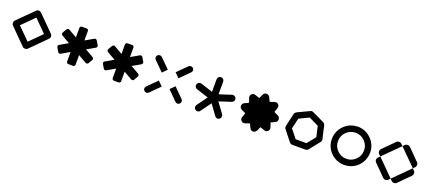

<svg xmlns="http://www.w3.org/2000/svg" viewBox="46 -1430 4953 2219"><g transform="rotate(20 2522.5 -320.5)"><path d="M501 -351.6Q507.8 -344.7 510.7 -336.9Q514.6 -329.1 514.6 -320.3Q514.6 -310.5 510.7 -302.7Q507.8 -294.9 501 -289.1Q454.1 -241.2 406.2 -193.4Q359.4 -146.5 311.5 -98.6Q304.7 -91.8 296.9 -88.9Q289.1 -85.9 280.3 -85.9Q270.5 -85.9 262.7 -88.9Q254.9 -91.8 249 -98.6Q201.2 -146.5 153.3 -193.4Q106.4 -241.2 58.6 -289.1Q51.8 -294.9 48.8 -302.7Q45.9 -310.5 45.9 -320.3Q45.9 -329.1 48.8 -336.9Q51.8 -344.7 58.6 -351.6Q106.4 -398.4 153.3 -446.3Q201.2 -494.1 249 -541Q254.9 -547.9 262.7 -550.8Q270.5 -554.7 280.3 -554.7Q289.1 -554.7 296.9 -550.8Q304.7 -547.9 311.5 -541Q359.4 -494.1 406.2 -446.3Q454.1 -398.4 501 -351.6ZM280.3 -171.9Q329.1 -220.7 428.7 -320.3Q378.9 -369.1 280.3 -468.8Q230.5 -418.9 131.8 -320.3Q168.9 -283.2 206.1 -246.1Q243.2 -209 280.3 -171.9Z M945.3 -320.3Q970.7 -305.7 996.1 -291Q1021.5 -276.4 1046.9 -261.7Q1050.8 -259.8 1053.7 -255.9Q1056.6 -252 1057.6 -247.1Q1058.6 -244.1 1058.6 -241.2Q1058.6 -239.3 1058.6 -238.3Q1057.6 -233.4 1055.7 -229.5Q1047.9 -216.8 1041 -205.1Q1034.2 -193.4 1027.3 -180.7Q1024.4 -176.8 1021.5 -173.8Q1017.6 -170.9 1012.7 -169.9Q1007.8 -168 1002.9 -168.9Q999 -168.9 994.1 -171.9Q960.9 -191.4 892.6 -230.5Q892.6 -201.2 892.6 -171.9Q892.6 -142.6 892.6 -113.3Q892.6 -108.4 891.6 -104.5Q889.6 -100.6 885.7 -96.7Q881.8 -92.8 877.9 -91.8Q874 -89.8 868.2 -89.8Q854.5 -89.8 840.8 -89.8Q826.2 -89.8 812.5 -89.8Q811.5 -89.8 811.5 -89.8Q806.6 -89.8 802.7 -91.8Q798.8 -92.8 794.9 -96.7Q792 -100.6 790 -104.5Q788.1 -108.4 788.1 -114.3Q788.1 -152.3 788.1 -230.5Q762.7 -215.8 737.3 -201.2Q711.9 -186.5 686.5 -171.9Q682.6 -168.9 677.7 -168.9Q672.9 -168 668 -169.9Q664.1 -170.9 660.2 -173.8Q656.2 -176.8 654.3 -180.7Q646.5 -193.4 639.6 -205.1Q632.8 -216.8 626 -229.5Q623 -233.4 623 -238.3Q622.1 -239.3 622.1 -241.2Q622.1 -244.1 623 -247.1Q624 -252 627 -255.9Q629.9 -259.8 634.8 -261.7Q668 -281.2 735.4 -320.3Q710 -335 684.6 -348.6Q660.2 -363.3 634.8 -377.9Q629.9 -380.9 627 -384.8Q625 -387.7 623 -392.6Q622.1 -397.5 623 -402.3Q623 -406.2 626 -411.1Q632.8 -422.9 639.6 -435.5Q646.5 -447.3 654.3 -459Q656.2 -463.9 660.2 -466.8Q664.1 -468.8 668 -470.7Q672.9 -471.7 677.7 -471.7Q682.6 -470.7 686.5 -468.8Q720.7 -449.2 788.1 -410.2Q788.1 -439.5 788.1 -467.8Q788.1 -497.1 788.1 -526.4Q788.1 -531.2 790 -535.2Q792 -540 794.9 -543Q798.8 -546.9 802.7 -548.8Q807.6 -549.8 812.5 -549.8Q826.2 -549.8 840.8 -549.8Q854.5 -549.8 868.2 -549.8Q874 -549.8 877.9 -548.8Q881.8 -546.9 885.7 -543Q889.6 -540 891.6 -535.2Q892.6 -531.2 892.6 -526.4Q892.6 -487.3 892.6 -410.2Q918 -424.8 943.4 -439.5Q968.8 -454.1 994.1 -468.8Q999 -470.7 1002.9 -471.7Q1007.8 -471.7 1012.7 -470.7Q1017.6 -468.8 1021.5 -465.8Q1024.4 -463.9 1027.3 -459Q1034.2 -447.3 1041 -434.6Q1047.9 -422.9 1055.7 -411.1Q1057.6 -406.2 1058.6 -402.3Q1058.6 -397.5 1057.6 -392.6Q1056.6 -387.7 1053.7 -383.8Q1050.8 -380.9 1046.9 -377.9Q1021.5 -363.3 996.1 -348.6Q970.7 -335 945.3 -320.3Z M1505.9 -320.3Q1531.2 -305.7 1556.6 -291Q1582 -276.4 1607.4 -261.7Q1611.3 -259.8 1614.3 -255.9Q1617.2 -252 1618.2 -247.1Q1619.1 -244.1 1619.1 -241.2Q1619.1 -239.3 1619.1 -238.3Q1618.2 -233.4 1616.2 -229.5Q1608.4 -216.8 1601.6 -205.1Q1594.7 -193.4 1587.9 -180.7Q1585 -176.8 1582 -173.8Q1578.1 -170.9 1573.2 -169.9Q1568.4 -168 1563.5 -168.9Q1559.6 -168.9 1554.7 -171.9Q1521.5 -191.4 1453.1 -230.5Q1453.1 -201.2 1453.1 -171.9Q1453.1 -142.6 1453.1 -113.3Q1453.1 -108.4 1452.1 -104.5Q1450.2 -100.6 1446.3 -96.7Q1442.4 -92.8 1438.5 -91.8Q1434.6 -89.8 1428.7 -89.8Q1415 -89.8 1401.4 -89.8Q1386.7 -89.8 1373 -89.8Q1372.1 -89.8 1372.1 -89.8Q1367.2 -89.8 1363.3 -91.8Q1359.4 -92.8 1355.5 -96.7Q1352.5 -100.6 1350.6 -104.5Q1348.6 -108.4 1348.6 -114.3Q1348.6 -152.3 1348.6 -230.5Q1323.2 -215.8 1297.9 -201.2Q1272.5 -186.5 1247.1 -171.9Q1243.2 -168.9 1238.3 -168.9Q1233.4 -168 1228.5 -169.9Q1224.6 -170.9 1220.7 -173.8Q1216.8 -176.8 1214.8 -180.7Q1207 -193.4 1200.2 -205.1Q1193.4 -216.8 1186.5 -229.5Q1183.6 -233.4 1183.6 -238.3Q1182.6 -239.3 1182.6 -241.2Q1182.6 -244.1 1183.6 -247.1Q1184.6 -252 1187.5 -255.9Q1190.4 -259.8 1195.3 -261.7Q1228.5 -281.2 1295.9 -320.3Q1270.5 -335 1245.1 -348.6Q1220.7 -363.3 1195.3 -377.9Q1190.4 -380.9 1187.5 -384.8Q1185.5 -387.7 1183.6 -392.6Q1182.6 -397.5 1183.6 -402.3Q1183.6 -406.2 1186.5 -411.1Q1193.4 -422.9 1200.2 -435.5Q1207 -447.3 1214.8 -459Q1216.8 -463.9 1220.7 -466.8Q1224.6 -468.8 1228.5 -470.7Q1233.4 -471.7 1238.3 -471.7Q1243.2 -470.7 1247.1 -468.8Q1281.2 -449.2 1348.6 -410.2Q1348.6 -439.5 1348.6 -467.8Q1348.6 -497.1 1348.6 -526.4Q1348.6 -531.2 1350.6 -535.2Q1352.5 -540 1355.5 -543Q1359.4 -546.9 1363.3 -548.8Q1368.2 -549.8 1373 -549.8Q1386.7 -549.8 1401.4 -549.8Q1415 -549.8 1428.7 -549.8Q1434.6 -549.8 1438.5 -548.8Q1442.4 -546.9 1446.3 -543Q1450.2 -540 1452.1 -535.2Q1453.1 -531.2 1453.1 -526.4Q1453.1 -487.3 1453.1 -410.2Q1478.5 -424.8 1503.9 -439.5Q1529.3 -454.1 1554.7 -468.8Q1559.6 -470.7 1563.5 -471.7Q1568.4 -471.7 1573.2 -470.7Q1578.1 -468.8 1582 -465.8Q1585 -463.9 1587.9 -459Q1594.7 -447.3 1601.6 -434.6Q1608.4 -422.9 1616.2 -411.1Q1618.2 -406.2 1619.1 -402.3Q1619.1 -397.5 1618.2 -392.6Q1617.2 -387.7 1614.3 -383.8Q1611.3 -380.9 1607.4 -377.9Q1582 -363.3 1556.6 -348.6Q1531.2 -335 1505.9 -320.3Z M1744.1 -482.4Q1732.4 -493.2 1732.4 -509.8Q1732.4 -525.4 1744.1 -537.1Q1755.9 -547.9 1771.5 -547.9Q1788.1 -547.9 1798.8 -537.1Q1828.1 -507.8 1856.4 -479.5Q1885.7 -450.2 1914.1 -421.9Q1896.5 -403.3 1859.4 -367.2Q1831.1 -395.5 1801.8 -424.8Q1773.4 -453.1 1744.1 -482.4ZM2124 -541Q2135.7 -551.8 2151.4 -551.8Q2168 -551.8 2178.7 -541Q2190.4 -529.3 2190.4 -513.7Q2190.4 -497.1 2178.7 -486.3Q2150.4 -457 2121.1 -428.7Q2092.8 -399.4 2063.5 -371.1Q2045.9 -388.7 2008.8 -425.8Q2038.1 -454.1 2066.4 -483.4Q2095.7 -511.7 2124 -541ZM2178.7 -158.2Q2190.4 -146.5 2190.4 -130.9Q2190.4 -114.3 2178.7 -103.5Q2168 -91.8 2151.4 -91.8Q2135.7 -91.8 2124 -103.5Q2095.7 -131.8 2066.4 -161.1Q2038.1 -189.5 2008.8 -218.8Q2027.3 -236.3 2063.5 -273.4Q2092.8 -244.1 2121.1 -215.8Q2150.4 -186.5 2178.7 -158.2ZM1798.8 -99.6Q1788.1 -87.9 1771.5 -87.9Q1755.9 -87.9 1744.1 -99.6Q1732.4 -110.4 1732.4 -127Q1732.4 -142.6 1744.1 -154.3Q1773.4 -182.6 1801.8 -211.9Q1831.1 -240.2 1859.4 -269.5Q1877.9 -251 1914.1 -214.8Q1885.7 -185.5 1856.4 -157.2Q1828.1 -127.9 1798.8 -99.6Z M2761.7 -377.9Q2764.6 -371.1 2764.6 -365.2Q2764.6 -363.3 2763.7 -362.3Q2763.7 -354.5 2759.8 -346.7Q2755.9 -338.9 2750 -334Q2744.1 -329.1 2735.4 -326.2Q2686.5 -310.5 2587.9 -278.3Q2611.3 -247.1 2633.8 -215.8Q2656.2 -184.6 2679.7 -153.3Q2684.6 -146.5 2686.5 -138.7Q2687.5 -130.9 2686.5 -123Q2685.5 -114.3 2681.6 -107.4Q2676.8 -100.6 2669.9 -95.7Q2668 -93.8 2665 -92.8Q2662.1 -90.8 2659.2 -89.8Q2655.3 -88.9 2652.3 -88.9Q2649.4 -87.9 2646.5 -87.9Q2641.6 -87.9 2636.7 -88.9Q2632.8 -89.8 2627.9 -92.8Q2623 -94.7 2620.1 -97.7Q2616.2 -100.6 2613.3 -105.5Q2583 -146.5 2522.5 -230.5Q2499 -199.2 2476.6 -168Q2454.1 -136.7 2430.7 -105.5Q2427.7 -100.6 2424.8 -97.7Q2420.9 -94.7 2417 -92.8Q2412.1 -89.8 2407.2 -88.9Q2403.3 -87.9 2398.4 -87.9Q2394.5 -87.9 2391.6 -88.9Q2388.7 -88.9 2385.7 -89.8Q2381.8 -90.8 2379.9 -92.8Q2377 -93.8 2374 -95.7Q2367.2 -100.6 2363.3 -107.4Q2359.4 -114.3 2357.4 -123Q2356.4 -130.9 2358.4 -138.7Q2360.4 -146.5 2365.2 -153.3Q2395.5 -194.3 2456.1 -278.3Q2418.9 -290 2382.8 -302.7Q2345.7 -314.5 2308.6 -326.2Q2293 -331.1 2285.2 -346.7Q2280.3 -355.5 2280.3 -365.2Q2280.3 -371.1 2282.2 -377.9Q2288.1 -393.6 2302.7 -401.4Q2318.4 -409.2 2334 -404.3Q2382.8 -387.7 2481.4 -356.4Q2481.4 -394.5 2481.4 -433.6Q2481.4 -472.7 2481.4 -510.7Q2481.4 -528.3 2493.2 -540Q2504.9 -551.8 2522.5 -551.8Q2539.1 -551.8 2550.8 -540Q2562.5 -528.3 2562.5 -510.7Q2562.5 -459 2562.5 -356.4Q2599.6 -368.2 2636.7 -379.9Q2673.8 -391.6 2710.9 -404.3Q2718.8 -406.2 2726.6 -406.2Q2734.4 -405.3 2742.2 -401.4Q2749 -397.5 2754.9 -391.6Q2759.8 -385.7 2761.7 -377.9Z M3083 -551.8Q3095.7 -551.8 3106.4 -544.9Q3117.2 -539.1 3123 -526.4Q3128.9 -513.7 3134.8 -501Q3140.6 -488.3 3147.5 -475.6Q3165 -482.4 3201.2 -494.1Q3212.9 -499 3225.6 -496.1Q3237.3 -493.2 3247.1 -484.4Q3255.9 -474.6 3258.8 -462.9Q3261.7 -450.2 3256.8 -438.5Q3252.9 -424.8 3248 -411.1Q3243.2 -397.5 3238.3 -384.8Q3255.9 -376 3289.1 -360.4Q3301.8 -354.5 3307.6 -343.8Q3314.5 -333 3314.5 -320.3Q3314.5 -306.6 3307.6 -295.9Q3301.8 -286.1 3289.1 -280.3Q3276.4 -273.4 3263.7 -267.6Q3251 -261.7 3238.3 -255.9Q3245.1 -237.3 3256.8 -202.1Q3261.7 -189.5 3258.8 -177.7Q3255.9 -165 3247.1 -156.2Q3237.3 -146.5 3225.6 -143.6Q3212.9 -141.6 3201.2 -145.5Q3187.5 -150.4 3173.8 -155.3Q3160.2 -159.2 3147.5 -164.1Q3138.7 -147.5 3123 -113.3Q3117.2 -101.6 3106.4 -94.7Q3095.7 -87.9 3083 -87.9Q3069.3 -87.9 3058.6 -94.7Q3048.8 -101.6 3043 -113.3Q3036.1 -126 3030.3 -138.7Q3024.4 -151.4 3018.6 -164.1Q3000 -158.2 2964.8 -145.5Q2952.1 -141.6 2940.4 -143.6Q2927.7 -146.5 2918.9 -156.2Q2909.2 -165 2906.2 -177.7Q2904.3 -189.5 2908.2 -202.1Q2913.1 -215.8 2918 -228.5Q2921.9 -242.2 2926.8 -255.9Q2910.2 -263.7 2876 -280.3Q2864.3 -286.1 2857.4 -295.9Q2850.6 -306.6 2850.6 -320.3Q2850.6 -333 2857.4 -343.8Q2864.3 -354.5 2876 -360.4Q2888.7 -366.2 2901.4 -372.1Q2914.1 -377.9 2926.8 -384.8Q2920.9 -402.3 2908.2 -438.5Q2904.3 -450.2 2906.2 -462.9Q2909.2 -474.6 2918.9 -484.4Q2927.7 -493.2 2940.4 -496.1Q2952.1 -499 2964.8 -494.1Q2978.5 -490.2 2991.2 -485.4Q3004.9 -480.5 3018.6 -475.6Q3026.4 -493.2 3043 -526.4Q3048.8 -539.1 3058.6 -544.9Q3069.3 -551.8 3083 -551.8Z M3868.2 -279.3Q3869.1 -274.4 3869.1 -269.5Q3869.1 -264.6 3868.2 -259.8Q3866.2 -254.9 3864.3 -250Q3862.3 -246.1 3859.4 -242.2Q3834 -210 3808.6 -178.7Q3784.2 -147.5 3758.8 -115.2Q3754.9 -111.3 3752 -108.4Q3748 -105.5 3743.2 -103.5Q3738.3 -101.6 3733.4 -99.6Q3729.5 -98.6 3723.6 -98.6Q3683.6 -98.6 3643.6 -98.6Q3602.5 -98.6 3562.5 -98.6Q3557.6 -98.6 3552.7 -99.6Q3547.9 -101.6 3543 -103.5Q3539.1 -105.5 3535.2 -108.4Q3531.2 -111.3 3528.3 -115.2Q3502.9 -147.5 3477.5 -178.7Q3452.1 -210 3427.7 -242.2Q3423.8 -246.1 3421.9 -250Q3419.9 -254.9 3418.9 -259.8Q3418 -264.6 3418 -269.5Q3418 -274.4 3418.9 -279.3Q3427.7 -318.4 3436.5 -357.4Q3446.3 -397.5 3455.1 -436.5Q3456.1 -441.4 3458 -446.3Q3460 -450.2 3462.9 -454.1Q3466.8 -458 3470.7 -460.9Q3473.6 -463.9 3478.5 -466.8Q3514.6 -484.4 3551.8 -502Q3587.9 -518.6 3624 -536.1Q3628.9 -539.1 3633.8 -540Q3637.7 -541 3643.6 -541Q3648.4 -541 3653.3 -540Q3658.2 -539.1 3662.1 -536.1Q3699.2 -518.6 3735.4 -502Q3771.5 -484.4 3807.6 -466.8Q3812.5 -463.9 3816.4 -460.9Q3820.3 -458 3823.2 -454.1Q3826.2 -450.2 3828.1 -446.3Q3831.1 -441.4 3832 -436.5Q3840.8 -397.5 3849.6 -357.4Q3858.4 -318.4 3868.2 -279.3ZM3710 -172.9Q3738.3 -207 3793.9 -276.4Q3784.2 -320.3 3763.7 -406.2Q3723.6 -425.8 3644.5 -463.9Q3604.5 -444.3 3524.4 -406.2Q3513.7 -363.3 3494.1 -276.4Q3521.5 -242.2 3577.1 -172.9Q3610.4 -172.9 3643.6 -172.9Q3676.8 -172.9 3710 -172.9Z M4204.1 -480.5Q4170.9 -480.5 4142.6 -468.8Q4114.3 -457 4090.8 -433.6Q4067.4 -410.2 4055.7 -381.8Q4043.9 -353.5 4043.9 -320.3Q4043.9 -253.9 4090.8 -207Q4137.7 -160.2 4204.1 -160.2Q4270.5 -160.2 4317.4 -207Q4364.3 -253.9 4364.3 -320.3Q4364.3 -386.7 4317.4 -433.6Q4270.5 -480.5 4204.1 -480.5ZM4204.1 -554.7Q4204.1 -554.7 4204.1 -554.7Q4204.1 -554.7 4204.1 -555.7Q4252.9 -554.7 4293.9 -538.1Q4335.9 -520.5 4370.1 -486.3Q4404.3 -452.1 4421.9 -410.2Q4439.5 -369.1 4439.5 -320.3Q4439.5 -286.1 4429.7 -254.9Q4420.9 -223.6 4404.3 -196.3Q4373 -145.5 4320.3 -115.2Q4267.6 -85 4204.1 -85Q4169.9 -84 4138.7 -93.8Q4107.4 -102.5 4080.1 -120.1Q4030.3 -150.4 3999 -203.1Q3968.8 -255.9 3968.8 -319.3Q3968.8 -353.5 3977.5 -384.8Q3987.3 -416 4003.9 -443.4Q4035.2 -493.2 4087.9 -524.4Q4140.6 -554.7 4204.1 -554.7Z M4711.9 -553.7Q4721.7 -553.7 4729.5 -550.8Q4737.3 -547.9 4743.2 -541Q4749 -536.1 4753.9 -530.3Q4758.8 -525.4 4764.6 -519.5Q4697.3 -453.1 4564.5 -320.3Q4557.6 -327.1 4543 -340.8Q4537.1 -346.7 4533.2 -354.5Q4530.3 -363.3 4530.3 -372.1Q4530.3 -380.9 4533.2 -388.7Q4537.1 -396.5 4543 -403.3Q4578.1 -437.5 4612.3 -472.7Q4646.5 -506.8 4680.7 -541Q4687.5 -547.9 4695.3 -550.8Q4703.1 -553.7 4711.9 -553.7ZM4985.4 -298.8Q4992.2 -293 4995.1 -285.2Q4998 -277.3 4998 -267.6Q4998 -258.8 4995.1 -251Q4992.2 -243.2 4985.4 -236.3Q4951.2 -202.1 4917 -168Q4882.8 -133.8 4848.6 -98.6Q4841.8 -92.8 4834 -88.9Q4826.2 -85.9 4816.4 -85.9Q4807.6 -85.9 4799.8 -88.9Q4792 -92.8 4785.2 -98.6Q4780.3 -104.5 4774.4 -109.4Q4769.5 -115.2 4764.6 -120.1Q4831.1 -186.5 4964.8 -320.3Q4969.7 -314.5 4974.6 -309.6Q4980.5 -304.7 4985.4 -298.8ZM4743.2 -98.6Q4737.3 -92.8 4729.5 -89.8Q4721.7 -85.9 4711.9 -85.9Q4703.1 -85.9 4695.3 -89.8Q4687.5 -92.8 4680.7 -98.6Q4646.5 -133.8 4612.3 -168Q4578.1 -202.1 4543.9 -236.3Q4537.1 -243.2 4534.2 -251Q4530.3 -258.8 4530.3 -267.6Q4530.3 -277.3 4534.2 -285.2Q4537.1 -293 4543.9 -298.8Q4548.8 -304.7 4553.7 -309.6Q4559.6 -314.5 4564.5 -320.3Q4630.9 -252.9 4764.6 -120.1Q4758.8 -115.2 4753.9 -109.4Q4749 -104.5 4743.2 -98.6ZM4998 -372.1Q4998 -363.3 4995.1 -355.5Q4992.2 -347.7 4985.4 -340.8Q4980.5 -335.9 4974.6 -330.1Q4969.7 -325.2 4964.8 -320.3Q4897.5 -386.7 4764.6 -519.5Q4771.5 -527.3 4785.2 -541Q4792 -547.9 4799.8 -550.8Q4807.6 -553.7 4816.4 -553.7Q4826.2 -553.7 4834 -550.8Q4841.8 -547.9 4848.6 -541Q4882.8 -506.8 4917 -472.7Q4951.2 -438.5 4985.4 -403.3Q4992.2 -397.5 4995.1 -389.6Q4998 -381.8 4998 -372.1Z"/></g></svg>

Font: Passbolt
Style: Regular
Weight: 400
Version: Version 1.0